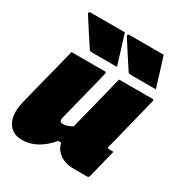

<svg xmlns="http://www.w3.org/2000/svg" viewBox="-195 -924 1003 1066"><g transform="rotate(30 306.5 -391.5)"><path d="M296 -793Q311 -745 325.5 -698.5Q340 -652 354 -605H195Q180 -605 176 -612Q144 -661 120 -697.5Q96 -734 69 -777Q65 -782 66.5 -787.5Q68 -793 75 -793ZM545 -793Q560 -745 574.5 -698.5Q589 -652 603 -605H444Q429 -605 425 -612Q393 -661 369 -697.5Q345 -734 318 -777Q314 -782 315.5 -787.5Q317 -793 324 -793ZM94 -550H308Q319 -550 316 -539Q296 -457 275 -374Q254 -291 233 -208Q227 -180 251 -180Q264 -180 278 -184Q292 -188 311 -199Q333 -286 355.5 -374.5Q378 -463 399 -550H613Q624 -550 621 -539Q579 -369 536 -199Q534 -193 537 -190Q539 -187 544 -187H573Q562 -142 550.5 -96.5Q539 -51 528 -6Q525 5 514 5H427Q374 5 339 -20.5Q304 -46 296 -86H277Q196 10 100 10Q34 10 6.5 -41Q-21 -92 0 -175Q18 -249 34.5 -314Q51 -379 70 -452Q76 -477 82 -501Q88 -525 94 -550Z"/></g></svg>

Font: Recursive Sn Lnr St XBk
Style: Italic
Weight: 1000
Italic angle: -15°
Version: Version 1.079;hotconv 1.0.112;makeotfexe 2.5.65598; ttfautoh